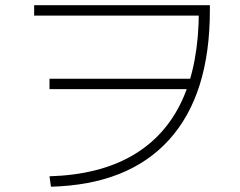

<svg xmlns="http://www.w3.org/2000/svg" viewBox="-20 -740 920 737"><path d="M170 -63.3Q360 -68.9 487.8 -142.8Q615.6 -216.7 679.4 -355.6Q743.3 -494.4 743.3 -700L764.4 -680H111.1V-720H785.6V-700Q785.6 -376.7 629.4 -203.9Q473.3 -31.1 175.6 -23.3ZM170 -397.8V-437.8H726.7V-397.8Z"/></svg>

Font: Paperlogy 2 ExtraLight
Style: Regular
Weight: 250
Designer: redesigned by Lee Juim, glyphs from Gmarket Sans & Montserrat
Foundry: PT&
Version: Version 1.001